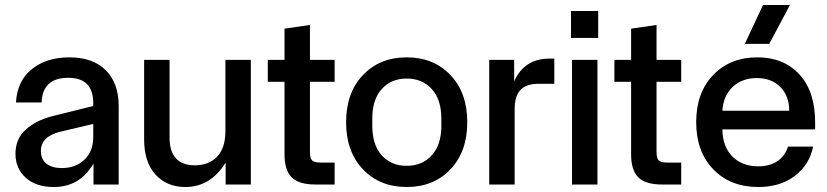

<svg xmlns="http://www.w3.org/2000/svg" viewBox="-20 -740 3318 770"><path d="M196 10Q124 10 83 -27.5Q42 -65 42 -123Q42 -183 83 -220Q124 -257 189 -274L354 -315V-326Q354 -428 254 -428Q150 -428 147 -329H44Q49 -416 108 -463Q167 -510 258 -510Q353 -510 404.5 -458Q456 -406 456 -315V0H355V-84Q300 10 196 10ZM144 -135Q144 -101 166.5 -83.5Q189 -66 228 -66Q283 -66 318.5 -99.5Q354 -133 354 -191V-243L223 -212Q144 -193 144 -135Z M724 10Q649 10 603.5 -40Q558 -90 558 -181V-500H660V-189Q660 -77 762 -77Q817 -77 850.5 -111.5Q884 -146 884 -215V-500H986V0H885V-88Q824 10 724 10Z M1246 0Q1178 0 1149.5 -29Q1121 -58 1121 -121V-412H1054V-500H1121V-625L1223 -640V-500H1322V-412H1223V-131Q1223 -105 1232 -96.5Q1241 -88 1266 -88H1322V0Z M1786.5 -61Q1719 10 1611 10Q1503 10 1435.5 -61Q1368 -132 1368 -250Q1368 -368 1435.5 -439Q1503 -510 1611 -510Q1719 -510 1786.5 -439Q1854 -368 1854 -250Q1854 -132 1786.5 -61ZM1473 -236Q1473 -159 1511 -117Q1549 -75 1611 -75Q1673 -75 1711.5 -117Q1750 -159 1750 -236V-264Q1750 -341 1711.5 -383Q1673 -425 1611 -425Q1549 -425 1511 -383Q1473 -341 1473 -264Z M1942 0V-500H2042V-414Q2083 -505 2183 -505H2203V-404H2140Q2091 -404 2067.5 -379.5Q2044 -355 2044 -302V0Z M2274 0V-500H2376V0ZM2270 -588H2379V-696H2270Z M2636 0Q2568 0 2539.5 -29Q2511 -58 2511 -121V-412H2444V-500H2511V-625L2613 -640V-500H2712V-412H2613V-131Q2613 -105 2622 -96.5Q2631 -88 2656 -88H2712V0Z M3021 10Q2909 10 2840.5 -61Q2772 -132 2772 -250Q2772 -368 2840 -439Q2908 -510 3017 -510Q3123 -510 3186 -441.5Q3249 -373 3249 -250V-221H2877Q2878 -152 2917 -112.5Q2956 -73 3021 -73Q3069 -73 3099.5 -95Q3130 -117 3140 -152H3241Q3226 -79 3167.5 -34.5Q3109 10 3021 10ZM2877 -296H3145Q3145 -356 3109 -391.5Q3073 -427 3015 -427Q2957 -427 2919 -392Q2881 -357 2877 -296ZM2967 -564 3040 -720H3148L3065 -564Z"/></svg>

Font: TASA Orbiter Display Medium
Style: Regular
Weight: 500
Designer: Weizhong Zhang
Version: Version 1.000;Glyphs 3.1.2 (3151)